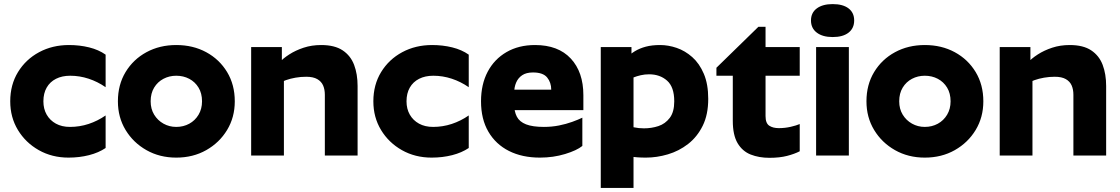

<svg xmlns="http://www.w3.org/2000/svg" viewBox="-20 -760 5471 938"><path d="M496 -493V-334Q457 -361 413 -375.5Q369 -390 323 -390Q283 -390 253.5 -375Q224 -360 208 -332Q192 -304 192 -265Q192 -228 208 -200Q224 -172 253 -156Q282 -140 322 -140Q369 -140 413 -154.5Q457 -169 496 -196V-37Q462 -14 415 -2Q368 10 315 10Q234 10 169.5 -26.5Q105 -63 67.5 -125Q30 -187 30 -265Q30 -346 68 -408Q106 -470 171 -505Q236 -540 317 -540Q369 -540 415.5 -528.5Q462 -517 496 -493Z M841 10Q923 10 987.5 -26.5Q1052 -63 1089.5 -125Q1127 -187 1127 -265Q1127 -346 1089.5 -408Q1052 -470 987.5 -505Q923 -540 841 -540Q760 -540 695.5 -505Q631 -470 593.5 -408Q556 -346 556 -265Q556 -187 593.5 -125Q631 -63 695.5 -26.5Q760 10 841 10ZM841 -140Q807 -140 778.5 -156Q750 -172 733 -200Q716 -228 716 -265Q716 -304 733 -332Q750 -360 778.5 -375Q807 -390 841 -390Q876 -390 904.5 -375Q933 -360 950 -332Q967 -304 967 -265Q967 -228 950 -199.5Q933 -171 904.5 -155.5Q876 -140 841 -140Z M1207 -530H1357V-415L1367 -397V0H1207ZM1476 -385Q1449 -385 1423.5 -380.5Q1398 -376 1377 -368.5Q1356 -361 1342 -352V-452Q1362 -474 1393 -494Q1424 -514 1463.5 -527Q1503 -540 1549 -540Q1615 -540 1654 -514Q1693 -488 1710 -443Q1727 -398 1727 -340V0H1567V-297Q1567 -323 1558.5 -342.5Q1550 -362 1530 -373.5Q1510 -385 1476 -385Z M2270 -493V-334Q2231 -361 2187 -375.5Q2143 -390 2097 -390Q2057 -390 2027.5 -375Q1998 -360 1982 -332Q1966 -304 1966 -265Q1966 -228 1982 -200Q1998 -172 2027 -156Q2056 -140 2096 -140Q2143 -140 2187 -154.5Q2231 -169 2270 -196V-37Q2236 -14 2189 -2Q2142 10 2089 10Q2008 10 1943.5 -26.5Q1879 -63 1841.5 -125Q1804 -187 1804 -265Q1804 -346 1842 -408Q1880 -470 1945 -505Q2010 -540 2091 -540Q2143 -540 2189.5 -528.5Q2236 -517 2270 -493Z M2492 -307V-251Q2492 -215 2505 -190Q2518 -165 2550 -152.5Q2582 -140 2637 -140Q2676 -140 2711 -147Q2746 -154 2775 -164.5Q2804 -175 2825 -185V-47Q2798 -25 2740.5 -7.5Q2683 10 2618 10Q2531 10 2466.5 -22.5Q2402 -55 2366 -116.5Q2330 -178 2330 -265Q2330 -348 2362.5 -409.5Q2395 -471 2454.5 -505.5Q2514 -540 2594 -540Q2707 -540 2768.5 -474Q2830 -408 2830 -295V-222H2486V-322H2673Q2673 -357 2653 -381.5Q2633 -406 2584 -406Q2551 -406 2531 -392.5Q2511 -379 2501.5 -356.5Q2492 -334 2492 -307Z M2993 -11 3040 -149Q3054 -143 3077 -138Q3100 -133 3126 -133Q3163 -133 3196.5 -144Q3230 -155 3252 -184Q3274 -213 3274 -265Q3274 -335 3239 -366Q3204 -397 3151 -397Q3130 -397 3110.5 -392.5Q3091 -388 3076 -382Q3061 -376 3050 -369L3040 -477Q3059 -496 3082 -510Q3105 -524 3135 -532Q3165 -540 3205 -540Q3245 -540 3286 -526Q3327 -512 3362 -481Q3397 -450 3418.5 -399.5Q3440 -349 3440 -277Q3440 -200 3413 -145.5Q3386 -91 3341.5 -56.5Q3297 -22 3243 -6Q3189 10 3135 10Q3089 10 3057 4Q3025 -2 2993 -11ZM3075 -414V158H2915V-530H3065V-432Z M3887 -21Q3862 -8 3825.5 1.5Q3789 11 3739 11Q3688 11 3647.5 -5Q3607 -21 3583.5 -60.5Q3560 -100 3560 -170V-390H3480V-429L3685 -629H3720V-530H3887V-390H3720V-193Q3720 -158 3738 -146Q3756 -134 3785 -134Q3815 -134 3843 -140.5Q3871 -147 3887 -154Z M3967 -530H4127V0H3967ZM4048 -579Q3999 -579 3970.5 -600.5Q3942 -622 3942 -660Q3942 -698 3970.5 -719Q3999 -740 4048 -740Q4098 -740 4125.5 -719Q4153 -698 4153 -660Q4153 -622 4125.5 -600.5Q4098 -579 4048 -579Z M4498 10Q4580 10 4644.5 -26.5Q4709 -63 4746.5 -125Q4784 -187 4784 -265Q4784 -346 4746.5 -408Q4709 -470 4644.5 -505Q4580 -540 4498 -540Q4417 -540 4352.5 -505Q4288 -470 4250.5 -408Q4213 -346 4213 -265Q4213 -187 4250.5 -125Q4288 -63 4352.5 -26.5Q4417 10 4498 10ZM4498 -140Q4464 -140 4435.5 -156Q4407 -172 4390 -200Q4373 -228 4373 -265Q4373 -304 4390 -332Q4407 -360 4435.5 -375Q4464 -390 4498 -390Q4533 -390 4561.5 -375Q4590 -360 4607 -332Q4624 -304 4624 -265Q4624 -228 4607 -199.5Q4590 -171 4561.5 -155.5Q4533 -140 4498 -140Z M4864 -530H5014V-415L5024 -397V0H4864ZM5133 -385Q5106 -385 5080.5 -380.5Q5055 -376 5034 -368.5Q5013 -361 4999 -352V-452Q5019 -474 5050 -494Q5081 -514 5120.5 -527Q5160 -540 5206 -540Q5272 -540 5311 -514Q5350 -488 5367 -443Q5384 -398 5384 -340V0H5224V-297Q5224 -323 5215.5 -342.5Q5207 -362 5187 -373.5Q5167 -385 5133 -385Z"/></svg>

Font: Roundo Variable
Style: Regular
Weight: 200
Designer: Shiva Nallaperumal
Foundry: Indian Type Foundry
Version: Version 2.000